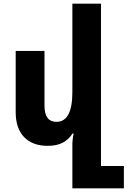

<svg xmlns="http://www.w3.org/2000/svg" viewBox="-20 -780 691 1040"><path d="M527 119H651V240H372V6Q372 -25 379 -57H373Q353 -25 320.5 -7.5Q288 10 238 10Q157 10 111 -37Q65 -84 65 -173V-504H221V-207Q221 -120 286 -120Q372 -120 372 -282V-760H527Z"/></svg>

Font: Noto Sans Armenian SemiCondensed ExtraBold
Style: Regular
Weight: 800
Width: 4
Designer: Monotype Design Team
Foundry: Monotype Imaging Inc.
Version: Version 2.008; ttfautohint (v1.8.4.7-5d5b)